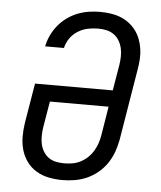

<svg xmlns="http://www.w3.org/2000/svg" viewBox="-53 -789 707 844"><g transform="rotate(5 300.0 -367.5)"><path d="M253 8Q222 8 192.5 2Q163 -4 138 -19Q113 -34 96 -57.5Q79 -81 71 -109Q63 -137 63 -168Q63 -199 68 -230L97 -404H440L459 -517Q462 -536 462.5 -555Q463 -574 459 -591.5Q455 -609 446 -624.5Q437 -640 422.5 -650.5Q408 -661 390 -665Q372 -669 353 -669Q331 -669 308 -664.5Q285 -660 264 -647Q243 -634 229 -614Q215 -594 210 -571H127Q132 -596 143 -619.5Q154 -643 170.5 -663.5Q187 -684 209 -700Q231 -716 255 -725.5Q279 -735 304 -739Q329 -743 353 -743Q376 -743 399 -740Q422 -737 443 -729Q464 -721 481.5 -708Q499 -695 512 -678Q525 -661 533 -640.5Q541 -620 544.5 -597.5Q548 -575 546.5 -551.5Q545 -528 541 -505L489 -190Q484 -163 474.5 -136.5Q465 -110 449 -86Q433 -62 410 -43Q387 -24 361 -12.5Q335 -1 307.5 3.5Q280 8 253 8ZM254 -66Q273 -66 291 -69Q309 -72 326 -80.5Q343 -89 357.5 -102.5Q372 -116 382 -132.5Q392 -149 398 -166.5Q404 -184 407 -202L428 -331H169L150 -218Q147 -199 146.5 -180Q146 -161 149.5 -143.5Q153 -126 162 -110.5Q171 -95 185 -84.5Q199 -74 217 -70Q235 -66 254 -66Z"/></g></svg>

Font: Iosevka Slab Extended Oblique
Style: Regular
Weight: 400
Width: 7
Italic angle: -9°
Monospace: yes
Designer: Belleve Invis
Foundry: Belleve Invis
Version: Version 11.1.0; ttfautohint (v1.8.3)